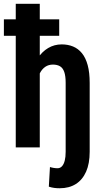

<svg xmlns="http://www.w3.org/2000/svg" viewBox="-31 -770 541 1003"><path d="M312 -228.5H437.5V22.9Q437.5 84.5 418.7 127Q399.9 169.4 365 191.4Q330.1 213.4 280.8 213.4Q266.1 213.4 252.7 211.7Q239.3 210 224.1 205.1L230 102.5Q238.8 105.5 249.5 107.2Q260.3 108.9 269.5 108.9Q283.2 108.9 292.7 98.6Q302.2 88.4 307.1 69.3Q312 50.3 312 22.9ZM176.8 -750V0H51.3V-750ZM156.7 -282.7 120.1 -282.2Q119.6 -337.4 131.6 -384.3Q143.6 -431.2 166 -465.6Q188.5 -500 220.5 -519Q252.4 -538.1 291.5 -538.1Q323.7 -538.1 350.6 -527.1Q377.4 -516.1 397 -492.2Q416.5 -468.3 427 -429.9Q437.5 -391.6 437.5 -336.4V0H312V-337.4Q312 -373 304.7 -394Q297.4 -415 282.5 -423.8Q267.6 -432.6 245.6 -432.6Q222.7 -432.6 205.8 -421.1Q189 -409.7 178 -388.9Q167 -368.2 161.9 -341.1Q156.7 -314 156.7 -282.7ZM278.3 -668.9V-583H-10.7V-668.9Z"/></svg>

Font: Roboto Condensed SemiBold
Style: Regular
Weight: 600
Designer: Christian Robertson
Foundry: Google
Version: Version 3.008; 2023